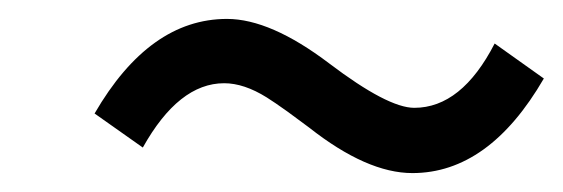

<svg xmlns="http://www.w3.org/2000/svg" viewBox="-20 -470 595 203"><path d="M307 -335 284 -352Q270 -362 262 -367Q238 -382 217 -382Q169 -382 131 -314L80 -350Q138 -450 220 -450Q266 -450 328 -403Q390 -356 418 -356Q468 -356 503 -424L555 -387Q497 -287 416 -287Q368 -287 307 -335Z"/></svg>

Font: Source Han Sans Regular
Style: Regular
Weight: 400
Designer: Ryoko NISHIZUKA  (kana & ideographs); Paul D. Hunt (Latin, Greek & Cyrillic); Wenlong ZHANG  (bopomofo); Sandoll Communi
Foundry: Adobe Systems Incorporated
Version: Version 1.00 January 18, 2024, initial release